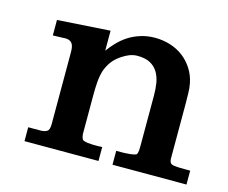

<svg xmlns="http://www.w3.org/2000/svg" viewBox="-72 -542 760 639"><g transform="rotate(15 308.5 -222.5)"><path d="M547.4 -57.1Q549.3 -52.7 557.1 -50.3Q565.9 -48.8 576.7 -48.3Q587.9 -47.9 598.6 -47.9H616.7V0H361.8V-47.9H378.4Q382.3 -47.9 390.9 -48.1Q399.4 -48.3 408.4 -49.3Q417.5 -50.3 424.8 -52.2Q431.2 -53.7 432.1 -56.6Q434.6 -62 435.1 -69.8Q435.5 -77.6 435.5 -84V-258.8Q435.5 -281.7 432.1 -302.2Q428.2 -322.8 418.9 -337.9Q409.2 -353.5 392.6 -362.5Q376 -371.6 348.1 -371.6Q334.5 -371.6 320.8 -366.2Q307.6 -360.8 296.9 -353.5Q276.9 -340.3 265.6 -324.5Q254.4 -308.6 248.5 -290.5Q243.2 -272 241.7 -251.5Q240.2 -231 240.2 -209V-81.5Q240.2 -77.6 240.2 -72.8Q240.7 -67.9 241.7 -63.5Q242.7 -59.6 244.6 -55.7Q246.6 -52.7 250.5 -51.8Q255.9 -49.8 263.7 -48.8Q271.5 -47.9 280 -47.6Q288.6 -47.4 296.4 -47.4Q304.7 -47.9 311 -47.9H313.5V0H58.6V-47.9H96.2Q114.7 -47.4 123 -53.2Q131.3 -58.1 131.3 -77.6V-325.7Q131.3 -345.7 126 -354Q121.1 -361.8 112.3 -364.3Q103 -366.7 89.8 -365.2Q76.2 -364.3 61 -364.3H58.6V-417.5L240.2 -429.2V-360.4Q252 -376.5 265.1 -390.1Q280.8 -406.7 299.8 -418.9Q319.3 -431.2 342.3 -438Q364.7 -444.8 389.6 -444.8Q417.5 -444.8 442.4 -437Q467.3 -429.2 487.3 -414.1Q507.3 -398.9 521.2 -377.2Q535.2 -355.5 540.5 -328.6Q543.9 -311 543.9 -293.9Q544.4 -276.4 544.4 -259.8V-82.5Q544.4 -77.1 544.4 -69.3Q544.9 -62 546.9 -57.6Z"/></g></svg>

Font: RIT Rachana
Style: Bold
Weight: 700
Designer: Hussain KH
Version: 1.5.2